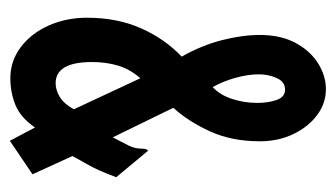

<svg xmlns="http://www.w3.org/2000/svg" viewBox="-166 -504 682 390"><g transform="rotate(90 175.0 -309.0)"><path d="M266 12 239 -39Q218 -9 192.5 1Q167 11 139 11Q104 11 76 -10Q48 -31 32 -66.5Q16 -102 16 -145Q16 -206 37.5 -254.5Q59 -303 95 -337Q72 -378 61.5 -419Q51 -460 51 -496Q51 -538 67 -568Q83 -598 108.5 -614Q134 -630 161 -630Q190 -630 214 -612Q238 -594 252.5 -563.5Q267 -533 267 -496Q267 -439 247 -395Q227 -351 199 -320L259 -197Q270 -218 276 -230Q282 -242 282 -257Q282 -260 282.5 -263Q283 -266 286 -269L340 -204Q332 -183 326 -169.5Q320 -156 313 -144Q306 -132 297 -115L334 -34ZM157 -400Q173 -415 181 -439.5Q189 -464 189 -491Q189 -513 183 -530Q177 -547 162 -547Q146 -547 138.5 -530Q131 -513 131 -494Q131 -472 138 -446.5Q145 -421 157 -400ZM149 -81Q163 -81 177 -89.5Q191 -98 202 -118L139 -253Q121 -233 113.5 -208.5Q106 -184 106 -155Q106 -81 149 -81Z"/></g></svg>

Font: Inconsolata ExtraCondensed ExtraBold
Style: Regular
Weight: 800
Width: 2
Monospace: yes
Designer: Raph Levien, Cyreal, Brenton Simpson
Foundry: Raph Levien, Cyreal, Google
Version: Version 3.001; ttfautohint (v1.8.2.53-6de2)